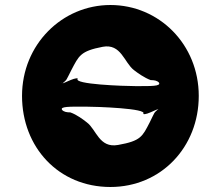

<svg xmlns="http://www.w3.org/2000/svg" viewBox="-20 -749 882 767"><path d="M521 -405C478 -405 269 -412 291 -435C278 -443 218 -404 227 -419C234 -427 208 -393 230 -416C249 -433 242 -424 265 -469C295 -526 301 -545 390 -562C464 -576 476 -499 515 -469C529 -458 557 -438 582 -429C596 -429 608 -427 615 -419C624 -404 584 -405 521 -405ZM321 -323C364 -323 573 -316 552 -294C564 -286 622 -324 614 -310C607 -302 633 -335 612 -313C593 -296 600 -304 578 -260C549 -204 543 -186 452 -170C376 -156 365 -232 327 -260C313 -271 287 -291 261 -300C247 -300 235 -302 228 -310C219 -324 258 -323 321 -323ZM68 -366C68 -161 214 -2 421 -2C623 -2 774 -161 774 -366C774 -571 616 -729 421 -729C228 -729 68 -571 68 -366Z"/></svg>

Font: Hussar Przerywany
Style: Regular
Weight: 400
Foundry: Cannot Into Space Fonts
Version: Version 0.982